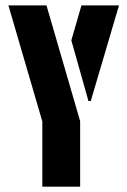

<svg xmlns="http://www.w3.org/2000/svg" viewBox="-20 -704 480 724"><path d="M11.7 -683.6H155.3L282.2 -247.1V0H139.6V-246.1ZM249 -551.8 287.1 -683.6H428.7L322.3 -323.2H313.5Z"/></svg>

Font: Post No Bills Colombo ExtraBold
Style: Regular
Weight: 800
Designer: Kosala Senevirathne, Siva Puranthara, Lasantha Premarathna, Tharique Azeez
Foundry: Mooniak
Version: Version 1.220 ; ttfautohint (v1.6)